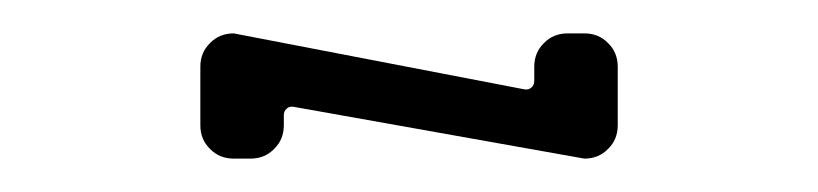

<svg xmlns="http://www.w3.org/2000/svg" viewBox="-20 -307 490 115"><path d="M150 -238C150 -239.7 150.6 -241 151.8 -242C152.9 -243 154.3 -243.3 156 -243L330 -212C335.7 -212 340.4 -213.9 344.2 -217.8C348.1 -221.6 350 -226.3 350 -232V-267C350 -272.7 348.1 -277.4 344.2 -281.2C340.4 -285.1 335.7 -287 330 -287H320C314.3 -287 309.6 -285.1 305.8 -281.2C301.9 -277.4 300 -272.7 300 -267V-258.5C300 -256.8 299.4 -255.5 298.2 -254.5C297.1 -253.5 295.7 -253.2 294 -253.5L120 -287C114.3 -287 109.6 -285.1 105.8 -281.2C101.9 -277.4 100 -272.7 100 -267V-232C100 -226.3 101.9 -221.6 105.8 -217.8C109.6 -213.9 114.3 -212 120 -212H130C135.7 -212 140.4 -213.9 144.2 -217.8C148.1 -221.6 150 -226.3 150 -232Z"/></svg>

Font: lerotica
Style: Regular
Weight: 400
Designer: defharo
Foundry: deFharo
Version: Version 1.001 2011